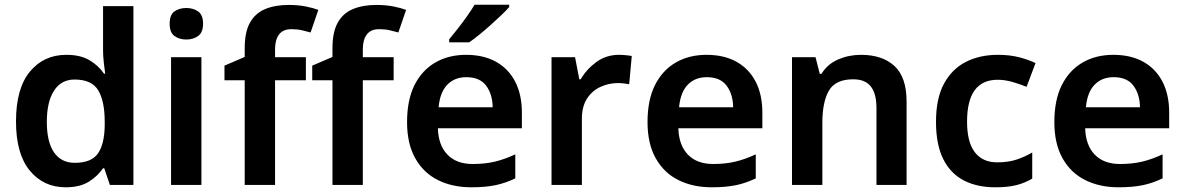

<svg xmlns="http://www.w3.org/2000/svg" viewBox="-20 -786 5035 816"><path d="M259 10Q165 10 106.5 -61Q48 -132 48 -270Q48 -410 107 -481.5Q166 -553 262 -553Q322 -553 360.5 -530Q399 -507 422 -473H427Q425 -488 421.5 -517Q418 -546 418 -572V-760H547V0H447L423 -71H418Q395 -37 357 -13.5Q319 10 259 10ZM298 -94Q368 -94 396 -133.5Q424 -173 425 -253V-269Q425 -356 397.5 -402Q370 -448 297 -448Q240 -448 209.5 -400.5Q179 -353 179 -268Q179 -183 209.5 -138.5Q240 -94 298 -94Z M836 -543V0H707V-543ZM772 -752Q801 -752 822 -737.5Q843 -723 843 -685Q843 -648 822 -633Q801 -618 772 -618Q742 -618 721.5 -633Q701 -648 701 -685Q701 -723 721.5 -737.5Q742 -752 772 -752Z M1280 -445H1149V0H1020V-445H934V-507L1020 -544V-581Q1020 -650 1042.5 -690Q1065 -730 1107 -747.5Q1149 -765 1207 -765Q1247 -765 1279.5 -758.5Q1312 -752 1333 -744L1300 -648Q1283 -653 1263 -657.5Q1243 -662 1218 -662Q1183 -662 1166 -639.5Q1149 -617 1149 -577V-543H1280Z M1653 -445H1522V0H1393V-445H1307V-507L1393 -544V-581Q1393 -650 1415.5 -690Q1438 -730 1480 -747.5Q1522 -765 1580 -765Q1620 -765 1652.5 -758.5Q1685 -752 1706 -744L1673 -648Q1656 -653 1636 -657.5Q1616 -662 1591 -662Q1556 -662 1539 -639.5Q1522 -617 1522 -577V-543H1653Z M1961 -553Q2035 -553 2088 -523.5Q2141 -494 2169.5 -439Q2198 -384 2198 -307V-241H1841Q1843 -169 1881.5 -129Q1920 -89 1989 -89Q2041 -89 2083 -99Q2125 -109 2170 -130V-28Q2129 -8 2086 1Q2043 10 1983 10Q1903 10 1841.5 -20.5Q1780 -51 1745 -113Q1710 -175 1710 -267Q1710 -361 1741.5 -424Q1773 -487 1829.5 -520Q1886 -553 1961 -553ZM1962 -458Q1912 -458 1881 -426Q1850 -394 1844 -330H2074Q2073 -386 2046 -422Q2019 -458 1962 -458ZM2144 -756Q2132 -742 2111 -722Q2090 -702 2065.5 -680Q2041 -658 2017 -638.5Q1993 -619 1974 -606H1889V-619Q1905 -638 1925 -663.5Q1945 -689 1964.5 -716.5Q1984 -744 1997 -766H2144Z M2611 -553Q2623 -553 2639 -551.5Q2655 -550 2665 -548L2654 -428Q2645 -430 2631 -431.5Q2617 -433 2606 -433Q2567 -433 2531.5 -416.5Q2496 -400 2474.5 -366.5Q2453 -333 2453 -281V0H2324V-543H2424L2442 -449H2448Q2472 -491 2514 -522Q2556 -553 2611 -553Z M2983 -553Q3057 -553 3110 -523.5Q3163 -494 3191.5 -439Q3220 -384 3220 -307V-241H2863Q2865 -169 2903.5 -129Q2942 -89 3011 -89Q3063 -89 3105 -99Q3147 -109 3192 -130V-28Q3151 -8 3108 1Q3065 10 3005 10Q2925 10 2863.5 -20.5Q2802 -51 2767 -113Q2732 -175 2732 -267Q2732 -361 2763.5 -424Q2795 -487 2851.5 -520Q2908 -553 2983 -553ZM2984 -458Q2934 -458 2903 -426Q2872 -394 2866 -330H3096Q3095 -386 3068 -422Q3041 -458 2984 -458Z M3639 -553Q3730 -553 3781.5 -505.5Q3833 -458 3833 -354V0H3705V-327Q3705 -388 3681 -418.5Q3657 -449 3606 -449Q3531 -449 3503 -401Q3475 -353 3475 -264V0H3346V-543H3446L3464 -472H3471Q3497 -514 3542.5 -533.5Q3588 -553 3639 -553Z M4210 10Q4132 10 4075.5 -19.5Q4019 -49 3988.5 -110.5Q3958 -172 3958 -268Q3958 -368 3992 -430.5Q4026 -493 4085 -523Q4144 -553 4221 -553Q4272 -553 4312 -542.5Q4352 -532 4381 -518L4343 -417Q4311 -430 4280 -438.5Q4249 -447 4220 -447Q4090 -447 4090 -269Q4090 -182 4123 -139Q4156 -96 4218 -96Q4264 -96 4299.5 -107.5Q4335 -119 4367 -138V-27Q4335 -8 4299 1Q4263 10 4210 10Z M4712 -553Q4786 -553 4839 -523.5Q4892 -494 4920.5 -439Q4949 -384 4949 -307V-241H4592Q4594 -169 4632.5 -129Q4671 -89 4740 -89Q4792 -89 4834 -99Q4876 -109 4921 -130V-28Q4880 -8 4837 1Q4794 10 4734 10Q4654 10 4592.5 -20.5Q4531 -51 4496 -113Q4461 -175 4461 -267Q4461 -361 4492.5 -424Q4524 -487 4580.5 -520Q4637 -553 4712 -553ZM4713 -458Q4663 -458 4632 -426Q4601 -394 4595 -330H4825Q4824 -386 4797 -422Q4770 -458 4713 -458Z"/></svg>

Font: Noto Sans Sora Sompeng SemiBold
Style: Regular
Weight: 600
Version: Version 2.101